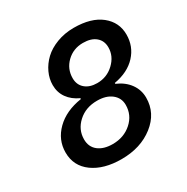

<svg xmlns="http://www.w3.org/2000/svg" viewBox="-157 -805 929 955"><g transform="rotate(-30 307.0 -327.5)"><path d="M272.9 15.1Q171.4 15.1 109.1 -30Q46.9 -75.2 46.9 -152.8Q46.9 -225.1 100.6 -278.1Q154.3 -331.1 246.1 -345.2V-350.1Q204.6 -369.1 181.9 -401.1Q159.2 -433.1 159.2 -475.1Q159.2 -511.2 175.3 -545.9Q191.4 -580.6 220.5 -608.2Q249.5 -635.7 294.4 -652.8Q339.4 -669.9 392.1 -669.9Q491.7 -669.9 547.4 -625.2Q603 -580.6 603 -509.8Q603 -441.9 557.9 -393.1Q512.7 -344.2 432.1 -330.1V-325.2Q479 -305.2 504.9 -269.5Q530.8 -233.9 530.8 -189Q530.8 -100.6 456.8 -42.7Q382.8 15.1 272.9 15.1ZM262.2 -455.1Q262.2 -417.5 287.8 -395.3Q313.5 -373 356.9 -373Q412.6 -373 452.9 -411.1Q493.2 -449.2 493.2 -500Q493.2 -537.6 467 -559.8Q440.9 -582 394 -582Q338.4 -582 300.3 -545.2Q262.2 -508.3 262.2 -455.1ZM159.2 -163.1Q159.2 -120.1 189.7 -95.9Q220.2 -71.8 272 -71.8Q336.4 -71.8 380.6 -111.1Q424.8 -150.4 424.8 -209Q424.8 -248.5 394 -273.2Q363.3 -297.9 311 -297.9Q245.6 -297.9 202.4 -258.5Q159.2 -219.2 159.2 -163.1Z"/></g></svg>

Font: IntelOne Mono Medium
Style: Italic
Weight: 500
Italic angle: -16°
Designer: Fred Shallcrass
Foundry: Frere-Jones Type LLC
Version: Version 1.200;hotconv 1.1.0;makeotfexe 2.6.0;FJTRelease1.2